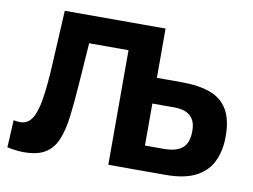

<svg xmlns="http://www.w3.org/2000/svg" viewBox="-78 -826 1253 950"><g transform="rotate(10 549.0 -351.0)"><path d="M96.4 11.2Q79.5 11.2 64.1 9.7Q48.8 8.3 35.7 6.1Q22.6 4 11.7 1.5L18.8 -135.7Q29.8 -133.8 37.8 -132.9Q45.8 -132 51.8 -132Q89 -132 110.5 -164.5Q131.9 -197 142.9 -264.4Q153.8 -331.8 159.2 -435.3Q162.9 -503 166.6 -573.6Q170.3 -644.2 174 -713H680.4Q680.4 -654.5 680.4 -598.9Q680.4 -543.4 680.4 -474.3V-258.9Q680.4 -223.1 680.4 -190.6Q680.4 -158 680.4 -125.2H774.4Q817.8 -125.2 845.1 -136.7Q872.5 -148.2 885.6 -172.5Q898.8 -196.9 898.8 -235.6Q898.8 -266.7 889.7 -286.5Q880.6 -306.2 865.2 -316.9Q849.8 -327.7 831 -332Q812.2 -336.3 793 -336.3H660.5V-465.4Q689.9 -465.4 725.1 -465.4Q760.3 -465.4 804.1 -465.4Q891 -465.4 949.1 -444Q1007.2 -422.5 1036.6 -372.8Q1066 -323.1 1066 -238.3Q1066 -167.8 1040.7 -114Q1015.5 -60.2 958.5 -30.1Q901.5 0 805.9 0Q720.1 0 650.5 0Q580.8 0 518.4 0Q518.4 -57.6 518.4 -111.6Q518.4 -165.5 518.4 -232.5V-448.3Q518.4 -517.7 518.4 -573.1Q518.4 -628.4 518.4 -687L616.4 -575.7H239.2L327.8 -679.6Q322.7 -603.9 317.3 -528.8Q311.9 -453.7 306.2 -372.2Q299.7 -276.6 290.8 -204.9Q281.9 -133.1 261.8 -85Q241.7 -36.9 202.5 -12.9Q163.4 11.2 96.4 11.2Z"/></g></svg>

Font: Commissioner Thin
Style: Regular
Weight: 100
Designer: Kostas Bartsokas
Foundry: Kostas Bartsokas
Version: Version 1.001;gftools[0.9.23]